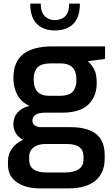

<svg xmlns="http://www.w3.org/2000/svg" viewBox="-20 -793 620 1060"><path d="M560 -468 465 -455Q487 -435 500.5 -409Q514 -383 514 -334Q514 -261 468 -216Q422 -171 322 -171H231Q159 -171 159 -127Q159 -108 173.5 -99.5Q188 -91 209 -91H368Q463 -91 510.5 -53.5Q558 -16 558 65V82Q558 161 507.5 204Q457 247 357 247H200Q121 247 72.5 213Q24 179 24 117V98Q24 57 46.5 26.5Q69 -4 107 -21Q81 -35 67.5 -57.5Q54 -80 54 -107Q54 -146 77.5 -172.5Q101 -199 143 -208Q95 -231 74.5 -271.5Q54 -312 54 -362Q54 -452 108.5 -494.5Q163 -537 271 -537H560ZM402 -350Q402 -400 379.5 -421.5Q357 -443 314 -443H258Q212 -443 189 -422.5Q166 -402 166 -355Q166 -308 187.5 -286Q209 -264 251 -264H309Q361 -264 381.5 -287Q402 -310 402 -350ZM230 2Q191 2 166 20.5Q141 39 141 74V90Q141 125 165 142Q189 159 233 159H342Q389 159 415 141Q441 123 441 88V71Q441 2 349 2ZM147 -773H205Q205 -726 227 -704Q249 -682 283 -682Q362 -684 362 -773H421Q421 -697 384.5 -661Q348 -625 283 -625Q220 -625 183.5 -661Q147 -697 147 -773Z"/></svg>

Font: Exo SemiBold
Style: Regular
Weight: 600
Designer: Natanael Gama
Foundry: Natanael Gama
Version: Version 1.500